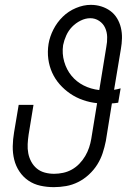

<svg xmlns="http://www.w3.org/2000/svg" viewBox="-20 -763 540 791"><path d="M202 8Q173 8 146 2Q119 -4 97 -19Q75 -34 60 -56.5Q45 -79 38.5 -105.5Q32 -132 32.5 -160.5Q33 -189 38 -218L57 -331H118L98 -209Q95 -189 94 -169.5Q93 -150 96.5 -131.5Q100 -113 109 -96.5Q118 -80 132 -68.5Q146 -57 164.5 -52Q183 -47 203 -47Q221 -47 240 -51Q259 -55 276 -64.5Q293 -74 307 -88.5Q321 -103 331 -120Q341 -137 347 -155Q353 -173 356 -191L380 -338Q350 -341 321.5 -351Q293 -361 269 -377.5Q245 -394 226 -415.5Q207 -437 195 -463.5Q183 -490 179 -520Q175 -550 180 -582Q185 -612 200 -641.5Q215 -671 238.5 -694Q262 -717 293 -730Q324 -743 354 -743Q377 -743 397.5 -736.5Q418 -730 434.5 -718Q451 -706 462 -688Q473 -670 478 -649Q483 -628 482.5 -605.5Q482 -583 478 -561L450 -393Q457 -394 463.5 -395.5Q470 -397 477 -399L467 -340Q460 -339 453.5 -338Q447 -337 441 -337L416 -182Q411 -157 403 -132.5Q395 -108 381 -85.5Q367 -63 346.5 -44Q326 -25 302 -13Q278 -1 252.5 3.5Q227 8 202 8ZM389 -392 418 -570Q422 -590 421.5 -610.5Q421 -631 413 -648.5Q405 -666 388.5 -677Q372 -688 352 -688Q332 -688 312 -678Q292 -668 277 -652.5Q262 -637 253 -617Q244 -597 240 -577Q235 -542 244.5 -509Q254 -476 274.5 -451Q295 -426 324.5 -411Q354 -396 389 -392Z"/></svg>

Font: Iosevka SS04 Light Oblique
Style: Regular
Weight: 300
Italic angle: -9°
Monospace: yes
Designer: Belleve Invis
Foundry: Belleve Invis
Version: Version 19.0.0; ttfautohint (v1.8.4)